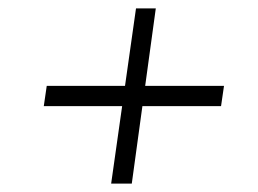

<svg xmlns="http://www.w3.org/2000/svg" viewBox="-20 -578 613 456"><path d="M91 -374H512L505 -326H84ZM303 -558H350L293 -142H244Z"/></svg>

Font: Pathway Extreme 28pt ExtraLight
Style: Italic
Weight: 250
Italic angle: -8°
Designer: Eduardo Rodriguez Tunni
Foundry: Eduardo Rodriguez Tunni
Version: Version 1.001;gftools[0.9.26]